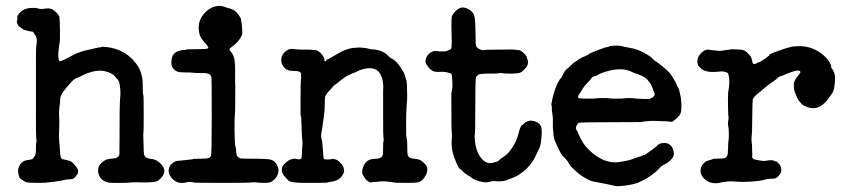

<svg xmlns="http://www.w3.org/2000/svg" viewBox="-20 -598 2872 652"><path d="M302 -434 316 -437Q324 -437 324.5 -438.5Q325 -440 344 -438Q407 -430 443 -381Q456 -363 460 -346.5Q464 -330 464 -325.5Q464 -321 464.5 -317.5Q465 -314 465 -296Q465 -278 466.5 -277Q468 -276 468 -212.5Q468 -149 467 -145Q466 -141 466.5 -137Q467 -133 467.5 -106Q468 -79 469 -75Q471 -60 496 -58Q507 -57 519 -48Q552 -21 528 5Q518 17 508 19Q498 21 488.5 21Q479 21 474.5 21.5Q470 22 465.5 21.5Q461 21 442.5 21Q424 21 420 22Q416 23 396 23Q352 24 344 21Q322 14 316 -4Q305 -33 334 -52Q342 -58 357.5 -59Q373 -60 379 -64Q385 -68 385.5 -75.5Q386 -83 386 -140Q386 -238 387 -248.5Q388 -259 388 -264.5Q388 -270 388.5 -270.5Q389 -271 389 -281Q389 -291 388.5 -295Q388 -299 387 -305Q386 -322 378 -330V-329V-328Q366 -351 332 -357Q300 -362 258 -341Q247 -335 245.5 -335Q244 -335 237 -331.5Q230 -328 224 -321.5Q218 -315 215 -311Q212 -307 203 -297Q185 -277 184.5 -261.5Q184 -246 183 -243Q182 -240 181 -224Q180 -208 181 -199Q182 -190 181 -162Q180 -134 180.5 -128.5Q181 -123 181.5 -113Q182 -103 183 -96Q184 -89 184 -82.5Q184 -76 184.5 -74Q185 -72 186 -66Q186 -58 199 -56Q221 -52 226.5 -45.5Q232 -39 236 -35Q251 -19 242 -5.5Q233 8 226.5 9.5Q220 11 213.5 11Q207 11 199.5 13Q192 15 187 15.5Q182 16 171 18Q160 20 151 20.5Q142 21 139 22Q136 23 106 23Q76 23 69 20.5Q62 18 54 12Q46 6 45.5 3.5Q45 1 43 -6Q39 -17 44 -31Q52 -52 76 -55Q81 -55 83 -56Q85 -57 88.5 -57.5Q92 -58 92 -59.5Q92 -61 97 -66.5Q102 -72 102 -91Q102 -110 103 -112.5Q104 -115 104 -120.5Q104 -126 103 -126.5Q102 -127 102 -225.5Q102 -324 102 -359Q102 -434 103 -444L104 -445Q107 -467 101.5 -475.5Q96 -484 94 -487.5Q92 -491 88 -491Q84 -491 77.5 -492.5Q71 -494 64 -496Q57 -498 44 -509Q38 -516 37 -526V-528Q38 -527 38.5 -527.5Q39 -528 39 -534.5Q39 -541 38.5 -541.5Q38 -542 41 -547Q58 -573 95 -571Q100 -571 103.5 -571Q107 -571 106.5 -570Q106 -569 115.5 -568Q125 -567 128 -568Q131 -569 137 -569Q143 -569 143 -570L157 -567Q163 -564 172 -555Q181 -546 182 -538.5Q183 -531 183.5 -496Q184 -461 183 -456.5Q182 -452 181 -443.5Q180 -435 178.5 -423.5Q177 -412 178.5 -402Q180 -392 182 -390.5Q184 -389 193.5 -393.5Q203 -398 208.5 -400.5Q214 -403 218 -405.5Q222 -408 230 -412Q238 -416 238.5 -416.5Q239 -417 239.5 -416.5Q240 -416 240 -416.5Q240 -417 241 -417L243 -418Q243 -418 244 -418Q245 -418 245.5 -418.5Q246 -419 246.5 -419Q247 -419 256 -422.5Q265 -426 278.5 -428.5Q292 -431 294.5 -432Q297 -433 298.5 -433Q300 -433 300 -433.5Q300 -434 302 -434Z M677 -556Q699 -578 727 -578Q733 -578 733 -577.5Q733 -577 739.5 -575.5Q746 -574 750 -572Q754 -570 757 -570Q760 -570 765 -567.5Q770 -565 770.5 -565Q771 -565 772 -565Q783 -558 791 -546.5Q799 -535 798.5 -533Q798 -531 800 -522Q802 -513 803 -484Q794 -457 766 -438Q759 -433 759 -430Q759 -427 765 -421Q774 -410 776.5 -394Q779 -378 778.5 -350.5Q778 -323 779 -306Q779 -234 778.5 -225.5Q778 -217 777.5 -208Q777 -199 776.5 -190.5Q776 -182 776.5 -152Q777 -122 777.5 -117Q778 -112 778.5 -105.5Q779 -99 780 -99Q781 -99 782 -85Q782 -64 797 -60Q800 -59 845 -59Q890 -59 900.5 -55.5Q911 -52 918 -42Q935 -17 915 8Q908 16 901 19.5Q894 23 877 23Q860 23 855.5 22Q851 21 841.5 21Q832 21 830.5 22Q829 23 735.5 23Q642 23 640 22Q623 18 614 21Q586 29 566 10Q546 -11 556 -32Q559 -40 560.5 -39.5Q562 -39 565.5 -43Q569 -47 573.5 -49Q578 -51 578 -51Q578 -51 580 -51.5Q582 -52 591 -52.5Q600 -53 610.5 -54.5Q621 -56 628.5 -56.5Q636 -57 636 -58Q636 -59 659.5 -59Q683 -59 688.5 -61.5Q694 -64 696.5 -69.5Q699 -75 699 -203.5Q699 -332 698 -336Q695 -347 682 -349Q679 -350 659 -350Q639 -350 635 -351Q631 -352 609.5 -352Q588 -352 582 -355Q561 -365 562 -386Q562 -392 562.5 -393Q563 -394 564 -402Q569 -424 601 -428Q606 -428 607 -428.5Q608 -429 612 -429.5Q616 -430 617.5 -430.5Q619 -431 650 -431Q681 -431 686 -433.5Q691 -436 679 -449Q662 -467 658 -480Q646 -525 677 -556Z M1364 -74Q1367 -61 1382 -59.5Q1397 -58 1403 -56Q1409 -54 1415 -49Q1428 -38 1430 -30.5Q1432 -23 1430.5 -16.5Q1429 -10 1428 -7Q1427 -4 1421 5Q1412 20 1394 22Q1391 23 1359.5 23Q1328 23 1323 22.5Q1318 22 1317.5 21.5Q1317 21 1307.5 20Q1298 19 1289 18Q1280 17 1268 18.5Q1256 20 1249.5 20Q1243 20 1242 21.5Q1241 23 1232 19Q1220 13 1210 -9Q1210 -8 1210 -14V-20Q1215 -36 1215 -36Q1215 -36 1218 -40Q1221 -44 1221 -45Q1220 -46 1228.5 -52Q1237 -58 1252 -58.5Q1267 -59 1273 -63Q1279 -67 1280 -72.5Q1281 -78 1281 -98Q1281 -118 1282 -117.5Q1283 -117 1283 -123.5Q1283 -130 1282 -131Q1281 -132 1281 -207Q1281 -282 1281 -291.5Q1281 -301 1281.5 -302Q1282 -303 1281.5 -308Q1281 -313 1280.5 -316Q1280 -319 1279.5 -324.5Q1279 -330 1273 -343Q1259 -374 1216 -364Q1201 -360 1196 -357Q1191 -354 1183 -351Q1157 -342 1138.5 -326.5Q1120 -311 1115.5 -308.5Q1111 -306 1111 -304.5Q1111 -303 1097.5 -289Q1084 -275 1083.5 -266Q1083 -257 1082.5 -236.5Q1082 -216 1080.5 -208Q1079 -200 1076.5 -179.5Q1074 -159 1071.5 -147.5Q1069 -136 1072 -126Q1075 -116 1076.5 -89Q1078 -62 1079.5 -59Q1081 -56 1092 -56.5Q1103 -57 1104 -57Q1105 -57 1105 -58Q1105 -59 1106.5 -58.5Q1108 -58 1116 -57.5Q1124 -57 1135.5 -45.5Q1147 -34 1148 -23.5Q1149 -13 1148 -12Q1147 -11 1145 -7Q1134 17 1099 20Q1094 21 1091 22Q1088 23 1057 23Q1026 23 1016 23Q996 23 986 22Q964 20 959.5 15Q955 10 949 4Q943 -2 941 -7Q939 -12 938 -13Q937 -14 937 -23.5Q937 -33 948.5 -44Q960 -55 970.5 -57.5Q981 -60 982 -59Q983 -58 988 -58L993 -57Q993 -57 997 -57Q1002 -57 1003.5 -61Q1005 -65 1005.5 -81.5Q1006 -98 1007 -106Q1008 -114 1006.5 -123.5Q1005 -133 1004.5 -156.5Q1004 -180 1003.5 -186Q1003 -192 1003 -197Q1003 -202 1001.5 -203Q1000 -204 1000.5 -266Q1001 -328 1002 -330.5Q1003 -333 1002.5 -339Q1002 -345 1002 -345Q1004 -346 1002 -350Q998 -357 981 -357Q964 -357 959.5 -359.5Q955 -362 953 -362Q951 -362 943 -371.5Q935 -381 935 -395Q935 -414 956 -428Q966 -434 978.5 -431.5Q991 -429 1012.5 -429.5Q1034 -430 1043 -428.5Q1052 -427 1052.5 -427.5Q1053 -428 1056 -427Q1073 -418 1080 -402Q1081 -399 1081 -398.5Q1081 -398 1082 -396V-395Q1081 -395 1081 -394Q1082 -390 1085.5 -390Q1089 -390 1089 -391.5Q1089 -393 1087 -394L1088 -395Q1093 -395 1118 -410.5Q1143 -426 1160.5 -431Q1178 -436 1179 -435.5Q1180 -435 1184.5 -435.5Q1189 -436 1190.5 -436Q1192 -436 1197 -436.5Q1202 -437 1215.5 -435.5Q1229 -434 1234.5 -432Q1240 -430 1247.5 -430Q1255 -430 1257.5 -429Q1260 -428 1266 -427Q1272 -426 1280.5 -421.5Q1289 -417 1289.5 -416.5Q1290 -416 1293.5 -413Q1297 -410 1300 -406.5Q1303 -403 1314.5 -396.5Q1326 -390 1338.5 -372Q1351 -354 1354 -344Q1357 -334 1358.5 -330Q1360 -326 1361 -319.5Q1362 -313 1362.5 -284.5Q1363 -256 1362 -252Q1361 -248 1361 -243Q1361 -238 1360.5 -228.5Q1360 -219 1359.5 -212Q1359 -205 1359 -173.5Q1359 -142 1359.5 -137.5Q1360 -133 1361 -127.5Q1362 -122 1362.5 -120.5Q1363 -119 1363 -99Q1363 -79 1364 -74Z M1557 -572Q1580 -567 1590 -547Q1594 -537 1594.5 -495.5Q1595 -454 1595.5 -447.5Q1596 -441 1600 -437Q1604 -433 1607.5 -431.5Q1611 -430 1614 -429Q1618 -426 1632 -429L1716 -430Q1741 -429 1747.5 -426Q1754 -423 1761.5 -415Q1769 -407 1769.5 -401.5Q1770 -396 1772 -394Q1774 -392 1773 -383Q1772 -374 1761.5 -363Q1751 -352 1742.5 -350Q1734 -348 1713 -348Q1692 -348 1686.5 -349.5Q1681 -351 1676 -349.5Q1671 -348 1640.5 -348Q1610 -348 1604.5 -344.5Q1599 -341 1596.5 -336Q1594 -331 1594 -239Q1594 -147 1592.5 -141.5Q1591 -136 1593 -118Q1596 -88 1609 -68Q1628 -39 1653 -45Q1664 -48 1664 -48.5Q1664 -49 1666.5 -49Q1669 -49 1670.5 -50.5Q1672 -52 1674 -53.5Q1676 -55 1678 -56.5Q1680 -58 1680 -58.5Q1680 -59 1686 -63Q1704 -73 1719 -96Q1734 -119 1739 -138Q1744 -157 1745 -160Q1746 -163 1748 -167Q1753 -175 1754 -174Q1755 -173 1756 -175Q1761 -179 1761 -180Q1761 -181 1767 -184Q1780 -191 1793 -187Q1817 -180 1819 -161Q1821 -146 1817 -117V-116Q1817 -115 1815.5 -107Q1814 -99 1809 -89.5Q1804 -80 1802.5 -76Q1801 -72 1798.5 -67.5Q1796 -63 1792.5 -56Q1789 -49 1778 -36Q1767 -23 1763.5 -20.5Q1760 -18 1757 -15.5Q1754 -13 1751 -11Q1748 -9 1742.5 -5Q1737 -1 1728.5 2.5Q1720 6 1713 9Q1688 21 1659 17Q1655 16 1648.5 18Q1642 20 1633 21Q1624 22 1607.5 17.5Q1591 13 1584 7.5Q1577 2 1567 -4Q1557 -10 1550.5 -17Q1544 -24 1543 -24Q1539 -23 1529 -47Q1515 -80 1514 -102Q1513 -124 1514 -125Q1515 -126 1514.5 -141Q1514 -156 1513.5 -159Q1513 -162 1513 -179.5Q1513 -197 1513 -200Q1512 -286 1513.5 -287Q1515 -288 1515 -293Q1515 -298 1516 -298.5Q1517 -299 1516 -321Q1515 -343 1513.5 -346Q1512 -349 1503 -351Q1489 -355 1475 -354Q1461 -353 1453.5 -355.5Q1446 -358 1439 -365Q1432 -372 1429.5 -377.5Q1427 -383 1426 -383L1425 -389Q1425 -402 1433 -411Q1441 -420 1443 -420Q1445 -420 1448.5 -422.5Q1452 -425 1453 -424.5Q1454 -424 1457 -424.5Q1460 -425 1469 -424Q1492 -422 1499 -425.5Q1506 -429 1509 -430Q1512 -431 1513 -437Q1514 -443 1514 -460.5Q1514 -478 1513.5 -479.5Q1513 -481 1513 -506.5Q1513 -532 1514 -540Q1515 -548 1528.5 -561.5Q1542 -575 1557 -572Z M2049 -441Q2065 -444 2083 -443Q2091 -441 2094.5 -440.5Q2098 -440 2098.5 -439.5Q2099 -439 2121.5 -435Q2144 -431 2163.5 -420.5Q2183 -410 2186.5 -407Q2190 -404 2192 -402.5Q2194 -401 2200 -395Q2206 -389 2207 -389.5Q2208 -390 2215 -384Q2222 -378 2237 -366.5Q2252 -355 2262 -339Q2272 -323 2273 -321Q2274 -319 2276.5 -313.5Q2279 -308 2280 -305.5Q2281 -303 2281.5 -302Q2282 -301 2282.5 -300.5Q2283 -300 2283.5 -300.5Q2284 -301 2289 -281Q2294 -261 2294 -238Q2294 -215 2288.5 -208Q2283 -201 2278 -196.5Q2273 -192 2270 -190Q2264 -183 2257 -184.5Q2250 -186 2247 -186Q2242 -186 2227 -186.5Q2212 -187 2203.5 -187.5Q2195 -188 2185 -187Q2175 -186 2168 -185.5Q2161 -185 2161.5 -184.5Q2162 -184 2159 -183.5Q2156 -183 2055 -183Q1950 -183 1946 -181Q1942 -179 1939 -173Q1932 -161 1939 -155Q1940 -155 1945 -142Q1958 -111 1976.5 -92.5Q1995 -74 2012 -64Q2046 -43 2081 -47.5Q2116 -52 2139 -62L2155 -67Q2156 -67 2159.5 -68.5Q2163 -70 2164 -71L2168 -72Q2168 -70 2186 -83.5Q2204 -97 2205 -97.5Q2206 -98 2210.5 -102.5Q2215 -107 2215.5 -107Q2216 -107 2217 -108Q2218 -109 2221.5 -110Q2225 -111 2225 -111.5Q2225 -112 2236 -112Q2237 -113 2237 -113Q2256 -111 2264 -95Q2263 -95 2265 -91Q2273 -72 2261.5 -59Q2250 -46 2238 -40.5Q2226 -35 2220 -27.5Q2214 -20 2205 -13Q2196 -6 2188 0Q2170 12 2162.5 15Q2155 18 2152 20Q2149 22 2142 24Q2135 26 2129.5 27.5Q2124 29 2117 30Q2110 31 2108 31.5Q2106 32 2090 33.5Q2074 35 2069 33.5Q2064 32 2058.5 31Q2053 30 2044.5 28Q2036 26 2019 23Q2002 20 2000.5 19.5Q1999 19 1991.5 17.5Q1984 16 1966.5 6Q1949 -4 1932.5 -19.5Q1916 -35 1916 -36.5Q1916 -38 1912 -43Q1908 -48 1908.5 -48.5Q1909 -49 1905 -53.5Q1901 -58 1898 -61.5Q1895 -65 1891 -68Q1887 -71 1875 -96Q1863 -121 1861.5 -129Q1860 -137 1859.5 -139Q1859 -141 1859.5 -144Q1860 -147 1858.5 -153.5Q1857 -160 1857.5 -178.5Q1858 -197 1856.5 -205.5Q1855 -214 1855 -216.5Q1855 -219 1854.5 -219Q1854 -219 1854 -223.5Q1854 -228 1854 -228Q1854 -228 1854 -233Q1854 -238 1853 -239Q1851 -243 1856 -263Q1865 -304 1882 -330Q1883 -332 1883 -332Q1885 -330 1888.5 -338Q1892 -346 1895.5 -352.5Q1899 -359 1905 -363.5Q1911 -368 1919.5 -376.5Q1928 -385 1929 -385.5Q1930 -386 1931.5 -386.5Q1933 -387 1936.5 -390Q1940 -393 1942.5 -394.5Q1945 -396 1949.5 -399Q1954 -402 1962.5 -405.5Q1971 -409 1971.5 -409.5Q1972 -410 1974.5 -411Q1977 -412 1980 -414.5Q1983 -417 1992 -420.5Q2001 -424 2002.5 -425Q2004 -426 2010.5 -428Q2017 -430 2017.5 -430.5Q2018 -431 2020.5 -431.5Q2023 -432 2023 -432.5Q2023 -433 2023.5 -433Q2024 -433 2026.5 -433.5Q2029 -434 2030.5 -435Q2032 -436 2032 -436Q2032 -436 2038.5 -437.5Q2045 -439 2047 -439ZM2121 -356Q2088 -370 2038 -355Q2023 -351 2013 -345Q2003 -339 1997.5 -338.5Q1992 -338 1988.5 -332.5Q1985 -327 1974.5 -316.5Q1964 -306 1959 -297.5Q1954 -289 1952 -285.5Q1950 -282 1947.5 -279Q1945 -276 1943.5 -271Q1942 -266 1946 -264.5Q1950 -263 1976 -263Q2002 -263 2005 -264Q2008 -265 2026.5 -265Q2045 -265 2049.5 -264Q2054 -263 2074.5 -263Q2095 -263 2099 -264Q2103 -265 2116.5 -265Q2130 -265 2133.5 -264Q2137 -263 2164 -262Q2191 -261 2191 -265Q2191 -266 2193.5 -266Q2196 -266 2200.5 -271Q2205 -276 2201.5 -284Q2198 -292 2197.5 -293Q2197 -294 2197 -296Q2197 -298 2194.5 -302Q2192 -306 2192 -308Q2192 -310 2184.5 -320Q2177 -330 2172 -333.5Q2167 -337 2155 -342.5Q2143 -348 2140.5 -348Q2138 -348 2121 -356Z M2424 -425Q2449 -428 2449 -428.5Q2449 -429 2454 -429Q2459 -429 2459 -430Q2459 -431 2477.5 -430.5Q2496 -430 2503.5 -428Q2511 -426 2521.5 -415.5Q2532 -405 2533.5 -394Q2535 -383 2538.5 -381Q2542 -379 2548.5 -383Q2555 -387 2556.5 -386.5Q2558 -386 2561.5 -388.5Q2565 -391 2565.5 -391Q2566 -391 2574.5 -396.5Q2583 -402 2583.5 -403Q2584 -404 2588 -406.5Q2592 -409 2592 -410Q2588 -413 2622 -425Q2656 -437 2667 -439Q2710 -446 2743 -431.5Q2776 -417 2795 -390Q2801 -380 2802 -376Q2803 -363 2807 -363Q2807 -363 2812 -352.5Q2817 -342 2815 -317.5Q2813 -293 2807.5 -284Q2802 -275 2798 -270Q2794 -265 2791 -260.5Q2788 -256 2781 -249Q2750 -218 2711 -239Q2702 -244 2702 -245Q2702 -246 2697 -251Q2692 -256 2689 -262Q2686 -268 2686 -268.5Q2686 -269 2683 -276Q2680 -283 2679.5 -284.5Q2679 -286 2677.5 -291Q2676 -296 2676 -303.5Q2676 -311 2675.5 -311Q2675 -311 2675 -313.5Q2675 -316 2680 -326Q2685 -336 2691.5 -343Q2698 -350 2698 -353Q2698 -366 2653 -348Q2645 -345 2642.5 -343.5Q2640 -342 2637 -341Q2626 -339 2621 -333.5Q2616 -328 2612 -326Q2586 -308 2574.5 -297.5Q2563 -287 2554 -281Q2537 -267 2536 -258Q2535 -249 2534.5 -197Q2534 -145 2533 -141Q2532 -137 2532 -126.5Q2532 -116 2533 -111.5Q2534 -107 2534 -94.5Q2534 -82 2534.5 -77Q2535 -72 2534.5 -68Q2534 -64 2535 -62Q2536 -60 2538 -59Q2540 -58 2540 -57.5Q2540 -57 2543 -56.5Q2546 -56 2549.5 -55Q2553 -54 2560 -53Q2567 -52 2571.5 -51.5Q2576 -51 2584 -52.5Q2592 -54 2599 -54Q2606 -54 2616 -49Q2616 -52 2624 -43Q2632 -34 2631 -34Q2630 -34 2632 -28Q2636 -16 2628 -5.5Q2620 5 2614.5 7Q2609 9 2597.5 9Q2586 9 2579.5 11.5Q2573 14 2558 16Q2543 18 2534 18.5Q2525 19 2510 19.5Q2495 20 2484 19Q2458 17 2453 18Q2448 19 2438.5 20Q2429 21 2427 22Q2414 26 2398 23Q2382 20 2370.5 8Q2359 -4 2359 -16.5Q2359 -29 2363.5 -35.5Q2368 -42 2373.5 -47Q2379 -52 2380 -51.5Q2381 -51 2384.5 -52.5Q2388 -54 2394 -55.5Q2400 -57 2400.5 -58Q2401 -59 2409 -59Q2436 -59 2441.5 -61.5Q2447 -64 2449.5 -69Q2452 -74 2452.5 -97Q2453 -120 2454 -121.5Q2455 -123 2455 -142.5Q2455 -162 2453 -170Q2451 -178 2453 -188.5Q2455 -199 2454 -200Q2453 -201 2452.5 -224.5Q2452 -248 2452 -259Q2452 -285 2454 -292Q2458 -314 2456 -331.5Q2454 -349 2450 -351Q2438 -357 2423 -355Q2374 -349 2358 -368Q2356 -370 2353.5 -372.5Q2351 -375 2350 -378Q2343 -400 2362 -419Q2371 -427 2377.5 -428.5Q2384 -430 2385 -429.5Q2386 -429 2391.5 -428.5Q2397 -428 2424 -425Z"/></svg>

Font: Jackwrite
Style: Regular
Weight: 400
Version: Version 1.0d1e1